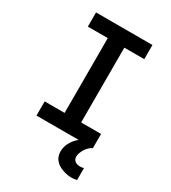

<svg xmlns="http://www.w3.org/2000/svg" viewBox="-227 -848 1054 1185"><g transform="rotate(30 300.0 -255.5)"><path d="M99 0V-101H241V-634H99V-735H501V-634H359V-101H501V0ZM478 224Q462 224 445.5 221Q429 218 413.5 212.5Q398 207 384 198.5Q370 190 359 177.5Q348 165 343 149.5Q338 134 338 117Q338 86 352.5 57.5Q367 29 390 8Q413 -13 441.5 -26.5Q470 -40 501 -46V0Q487 7 476 17.5Q465 28 457 41Q449 54 443.5 68Q438 82 438 97Q438 107 442.5 115.5Q447 124 454.5 129Q462 134 471 136Q480 138 489 138Q496 138 502.5 137Q509 136 515 134V219Q506 221 497 222.5Q488 224 478 224Z"/></g></svg>

Font: Iosevka Extended
Style: Bold
Weight: 700
Width: 7
Monospace: yes
Designer: Belleve Invis
Foundry: Belleve Invis
Version: Version 32.5.0; ttfautohint (v1.8.4)